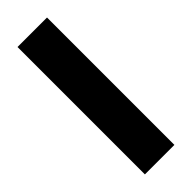

<svg xmlns="http://www.w3.org/2000/svg" viewBox="-224 -682 704 704"><g transform="rotate(-45 128.0 -330.0)"><path d="M51.5 0V-660.5H204.5V0Z"/></g></svg>

Font: Anek Odia
Style: Bold
Weight: 700
Designer: Yesha Goshar & Mahesh Sahu (Odia), Yesha Goshar (Latin)
Foundry: Ek Type
Version: Version 1.003